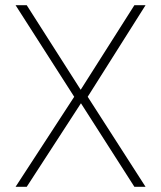

<svg xmlns="http://www.w3.org/2000/svg" viewBox="-20 -720 621 740"><path d="M83 -700 291 -374 498 -700H541L318 -347L541 0H498L292 -322L83 0H40L266 -347L40 -700Z"/></svg>

Font: TitilliumText22L Th
Style: Thin
Weight: 100
Designer: Campivisivi
Foundry: Campivisivi
Version: 1.000